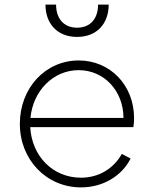

<svg xmlns="http://www.w3.org/2000/svg" viewBox="-20 -800 667 832"><path d="M331 12C425 12 507 -36 546 -113L508 -133C471 -68 407 -30 331 -30C209 -30 118 -123 111 -249H558C560 -264 561 -275 561 -288C561 -430 458 -538 321 -538C177 -538 66 -419 66 -263C66 -108 181 12 331 12ZM112 -289C123 -407 211 -496 321 -496C431 -496 515 -406 515 -289ZM177 -780C177 -698 228 -640 314 -640C400 -640 451 -698 451 -780H405C405 -721 373 -680 314 -680C255 -680 223 -721 223 -780Z"/></svg>

Font: Mluvka ExtraLight
Style: Regular
Weight: 200
Designer: Modified by Jiří Krblich, Original typeface by Gumpita Rahayu
Foundry: Gumpita Rahayu & Jiří Krblich
Version: Version 2.000;Glyphs 3.1.1 (3134)